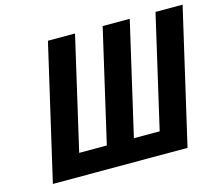

<svg xmlns="http://www.w3.org/2000/svg" viewBox="-102 -857 1155 993"><g transform="rotate(-15 476.0 -361.0)"><path d="M524 -722H669L530 -120H668L807 -722H952L785 0H64L231 -722H376L237 -120H385Z"/></g></svg>

Font: Perun
Style: Bold Italic
Weight: 700
Italic angle: -12°
Foundry: Copyright (c) Stefan Peev, Context Ltd, 2016
Version: Version 1.027